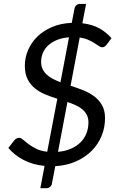

<svg xmlns="http://www.w3.org/2000/svg" viewBox="-20 -839 620 978"><path d="M207 6Q147.5 0.5 100.8 -23.8Q54 -48 22.5 -85.5L53 -124.5Q57.5 -130 64 -133.5Q70.5 -137 77.5 -137Q86.5 -137 97.2 -127.5Q108 -118 124.2 -105.8Q140.5 -93.5 163.5 -81.8Q186.5 -70 220.5 -66L272 -336Q241 -345.5 211.2 -357.8Q181.5 -370 158.2 -388.8Q135 -407.5 120.8 -435.2Q106.5 -463 106.5 -504Q106.5 -545.5 123 -584Q139.5 -622.5 170.2 -652.5Q201 -682.5 245.5 -701.5Q290 -720.5 345.5 -722.5L359.5 -795Q361 -804.5 368.5 -811.8Q376 -819 386.5 -819H418.5L399.5 -720.5Q451 -714.5 486.8 -694.2Q522.5 -674 548 -644.5L524 -612.5Q513 -598 500 -598Q493 -598 483.8 -604.5Q474.5 -611 461 -619.5Q447.5 -628 429 -636.2Q410.5 -644.5 386 -648L339.5 -402.5Q371.5 -392 403 -379.5Q434.5 -367 459.2 -348.8Q484 -330.5 499.5 -303.5Q515 -276.5 515 -237Q515 -189.5 497.5 -146.8Q480 -104 447 -70.8Q414 -37.5 367 -16.8Q320 4 261.5 7.5L244.5 96.5Q243.5 105.5 235.5 112.5Q227.5 119.5 217.5 119.5H185.5ZM430.5 -216Q430.5 -238 422 -254.2Q413.5 -270.5 399 -282.5Q384.5 -294.5 365 -303.2Q345.5 -312 323.5 -319.5L275.5 -65.5Q312.5 -69 341.2 -81.5Q370 -94 390 -113.8Q410 -133.5 420.2 -159.5Q430.5 -185.5 430.5 -216ZM189.5 -523.5Q189.5 -502.5 197.2 -486.8Q205 -471 218.2 -458.8Q231.5 -446.5 249.5 -437.2Q267.5 -428 288 -420L331.5 -649Q295.5 -646 268.8 -634.8Q242 -623.5 224.2 -606.5Q206.5 -589.5 198 -568.2Q189.5 -547 189.5 -523.5Z"/></svg>

Font: Lato
Style: Italic
Weight: 400
Italic angle: -7°
Designer: Lukasz Dziedzic
Foundry: tyPoland Lukasz Dziedzic
Version: Version 2.007; 2014-02-27